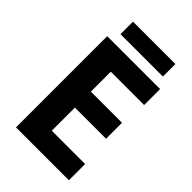

<svg xmlns="http://www.w3.org/2000/svg" viewBox="-256 -968 1063 1063"><g transform="rotate(45 276.0 -436.0)"><path d="M499 0H85V-714H499V-589H238V-433H482V-308H238V-127H499ZM461 -872V-774H129V-872Z"/></g></svg>

Font: Noto Sans Lao
Style: Bold
Weight: 700
Designer: Monotype Design Team
Foundry: Monotype Imaging Inc.
Version: Version 2.003